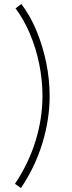

<svg xmlns="http://www.w3.org/2000/svg" viewBox="-20 -793 359 963"><path d="M85 150 55 129Q123 28 158 -85Q193 -198 193 -312Q193 -391 177 -470.5Q161 -550 130.5 -622.5Q100 -695 58 -751L87 -773Q132 -714 163.5 -637.5Q195 -561 212 -477.5Q229 -394 229 -312Q229 -194 192.5 -74.5Q156 45 85 150Z"/></svg>

Font: Zen Kaku Gothic Antique Light
Style: Regular
Weight: 300
Designer: Yoshimichi Ohira
Foundry: Positype
Version: Version 1.001